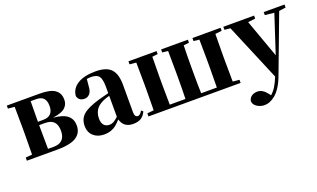

<svg xmlns="http://www.w3.org/2000/svg" viewBox="-84 -1040 2954 1787"><g transform="rotate(-20 1392.5 -146.0)"><path d="M34.2 -545.9H360.8Q464.8 -545.9 510.5 -512.9Q556.2 -480 556.2 -417Q556.2 -394 549.8 -376.2Q543.5 -358.4 527.1 -341.1Q510.7 -323.7 478.8 -311.5Q446.8 -299.3 399.9 -293Q499 -283.7 541 -247.8Q583 -211.9 583 -150.9Q583 -116.7 571.3 -90.6Q559.6 -64.5 532.2 -43.5Q504.9 -22.5 455.6 -11.2Q406.2 0 335.9 0H34.2V-30.8L99.1 -37.1Q101.1 -153.3 101.1 -237.8V-308.1Q101.1 -391.6 99.1 -509.8L34.2 -516.1ZM310.1 -508.8H256.8Q254.9 -398.4 254.9 -305.2H307.1Q407.2 -305.2 407.2 -408.2Q407.2 -458.5 383.8 -483.6Q360.4 -508.8 310.1 -508.8ZM256.8 -36.1H314Q370.1 -36.1 399.2 -65.9Q428.2 -95.7 428.2 -152.8Q428.2 -212.4 400.1 -242.2Q372.1 -272 312 -272H254.9V-237.8Q254.9 -152.3 256.8 -36.1Z M1192.9 -75.2 1210 -61Q1191.4 -20 1161.4 -1.5Q1131.3 17.1 1083 17.1Q989.3 17.1 964.8 -69.8Q936.5 -38.6 915.5 -21.5Q894.5 -4.4 864.5 6.3Q834.5 17.1 795.9 17.1Q730.5 17.1 690.2 -19.8Q649.9 -56.6 649.9 -119.1Q649.9 -188 696.5 -229.7Q743.2 -271.5 862.8 -306.2Q906.7 -318.4 960.9 -332V-393.1Q960.9 -470.7 939.5 -499.3Q918 -527.8 860.8 -527.8Q838.9 -527.8 818.8 -523.9L812 -453.1Q810.1 -405.3 789.1 -381.6Q768.1 -357.9 736.8 -357.9Q709.5 -357.9 691.7 -371.1Q673.8 -384.3 668 -409.2Q673.8 -481 738.8 -522Q803.7 -563 918 -563Q1023.9 -563 1070.3 -514.6Q1116.7 -466.3 1116.7 -356.9V-87.9Q1116.7 -37.1 1147.9 -37.1Q1159.7 -37.1 1169.2 -45.2Q1178.7 -53.2 1192.9 -75.2ZM960.9 -97.2V-305.2Q932.6 -297.9 910.6 -289.3Q888.7 -280.8 866.7 -267.1Q844.7 -253.4 830.6 -236.3Q816.4 -219.2 807.6 -194.6Q798.8 -169.9 798.8 -139.2Q798.8 -95.2 818.4 -73Q837.9 -50.8 874 -50.8Q894 -50.8 913.3 -61.3Q932.6 -71.8 960.9 -97.2Z M2151.4 -516.1 2086.4 -508.8Q2084.5 -392.6 2084.5 -308.1V-237.8Q2084.5 -153.3 2086.4 -37.1L2151.4 -30.8V0H1238.8V-30.8L1303.7 -37.1Q1305.7 -153.3 1305.7 -237.8V-308.1Q1305.7 -391.6 1303.7 -509.8L1238.8 -516.1V-545.9H1517.6V-516.1L1462.4 -509.8Q1460.4 -391.6 1460.4 -308.1V-237.8Q1460.4 -151.4 1462.4 -35.2H1617.7Q1620.6 -122.1 1620.6 -237.8V-308.1Q1620.6 -393.6 1618.7 -509.8L1562.5 -516.1V-545.9H1827.6V-516.1L1773.4 -509.8Q1770.5 -421.4 1770.5 -308.1V-237.8Q1770.5 -122.6 1773.4 -35.2H1928.7Q1930.7 -151.4 1930.7 -237.8V-308.1Q1930.7 -391.6 1928.7 -509.8L1872.6 -516.1V-545.9H2151.4Z M2784.7 -545.9V-516.1L2717.8 -506.8L2501.5 67.9Q2480.5 123.5 2453.1 164.8Q2425.8 206.1 2397.7 228.3Q2369.6 250.5 2343.8 260.7Q2317.9 271 2293.5 271Q2250.5 271 2217.3 248.5Q2184.1 226.1 2182.6 192.9Q2188 161.1 2212.4 145Q2236.8 128.9 2268.6 128.9Q2319.8 128.9 2362.3 184.1L2378.4 205.1Q2406.2 181.2 2429 145Q2451.7 108.9 2473.6 54.2L2236.3 -509.8L2178.7 -516.1V-545.9H2483.4V-516.1L2410.6 -507.8L2546.4 -129.9L2669.4 -505.9L2578.6 -516.1V-545.9Z"/></g></svg>

Font: Noto Serif JP Black
Style: Regular
Weight: 900
Designer: Ryoko NISHIZUKA  (kana & ideographs); Frank Grießhammer (Latin, Greek & Cyrillic); Wenlong ZHANG  (bopomofo); Sandoll Co
Foundry: Adobe Systems Incorporated
Version: Version 1.001;PS 1.001;hotconv 16.6.54;makeotf.lib2.5.65590